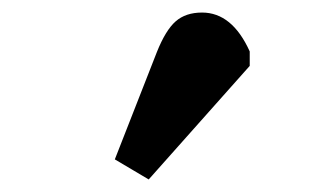

<svg xmlns="http://www.w3.org/2000/svg" viewBox="-20 -854 516 306"><path d="M217 -568 163 -600 230 -771Q244 -806 260 -820Q276 -834 302 -834Q350 -834 378 -772V-749Z"/></svg>

Font: Literata 12pt ExtraBold
Style: Regular
Weight: 800
Designer: Latin by Veronika Burian and Jose Scaglione. Greek by Irene Vlachou. Cyrillic by Vera Evstafieva.
Foundry: TypeTogether
Version: Version 3.002